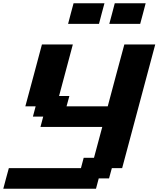

<svg xmlns="http://www.w3.org/2000/svg" viewBox="-20 -1145 962 1165"><path d="M0 0H562.5L579.1 -62.5H641.6L658.7 -125H721.2L921.9 -875H734.4Q717.3 -812.5 683.8 -687.5Q650.4 -562.5 633.8 -500H383.8L400.9 -562.5H338.4L421.9 -875H234.4Q217.8 -812.5 184.3 -687.5Q150.9 -562.5 133.8 -500H196.3L179.7 -437.5H242.2L225.6 -375H600.6L550.3 -187.5H487.8L471.2 -125H33.7Q27.8 -104 16.6 -62.5Q5.4 -21 0 0ZM643.1 -1000H830.6Q836.4 -1020.5 847.4 -1062.5Q858.4 -1104.5 863.8 -1125H676.3Q670.9 -1104 659.9 -1062.3Q648.9 -1020.5 643.1 -1000ZM393.1 -1000H580.6Q585.9 -1020.5 596.9 -1062.3Q607.9 -1104 613.8 -1125H426.3Q420.4 -1104 409.4 -1062.3Q398.4 -1020.5 393.1 -1000Z"/></svg>

Font: Faithful 32x
Style: SemiboldOblique
Weight: 400
Foundry: Faithful Resource Pack
Version: Version 1.0; January 27, 2023